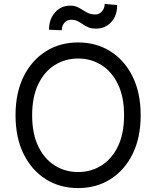

<svg xmlns="http://www.w3.org/2000/svg" viewBox="-20 -955 801 985"><path d="M701.7 -363.6Q701.7 -248.6 660.2 -164.8Q618.6 -81 546.2 -35.5Q473.7 9.9 380.7 9.9Q287.6 9.9 215.2 -35.5Q142.8 -81 101.2 -164.8Q59.7 -248.6 59.7 -363.6Q59.7 -478.7 101.2 -562.5Q142.8 -646.3 215.2 -691.8Q287.6 -737.2 380.7 -737.2Q473.7 -737.2 546.2 -691.8Q618.6 -646.3 660.2 -562.5Q701.7 -478.7 701.7 -363.6ZM616.5 -363.6Q616.5 -458.1 585 -523.1Q553.6 -588.1 500.2 -621.4Q446.7 -654.8 380.7 -654.8Q314.6 -654.8 261.2 -621.4Q207.7 -588.1 176.3 -523.1Q144.9 -458.1 144.9 -363.6Q144.9 -269.2 176.3 -204.2Q207.7 -139.2 261.2 -105.8Q314.6 -72.4 380.7 -72.4Q446.7 -72.4 500.2 -105.8Q553.6 -139.2 585 -204.2Q616.5 -269.2 616.5 -363.6ZM296.9 -799.7 231.5 -802.6Q231.5 -856.9 262.6 -891.5Q293.7 -926.1 339.5 -926.1Q366.5 -926.1 385.8 -914.8Q405.2 -903.4 424.2 -892Q443.2 -880.7 468.8 -880.7Q489 -880.7 503 -896.5Q517 -912.3 517 -934.7L581 -929Q581 -873.6 549.9 -840.9Q518.8 -808.2 473 -808.2Q448.5 -808.2 432.5 -815.2Q416.5 -822.1 404.1 -831Q391.7 -839.8 377.8 -846.8Q364 -853.7 343.8 -853.7Q323.5 -853.7 310.2 -837.9Q296.9 -822.1 296.9 -799.7Z"/></svg>

Font: Inter UI
Style: Regular
Weight: 400
Designer: Rasmus Andersson
Foundry: rsms
Version: 3.2;8d6f07862